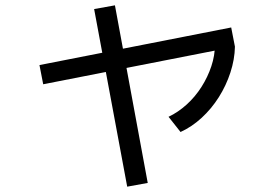

<svg xmlns="http://www.w3.org/2000/svg" viewBox="-20 -639 1040 720"><path d="M142 -323 128 -395 847 -536 861 -464ZM457 61 333 -605 411 -619 534 47ZM612 -201Q648 -218 680 -247Q712 -276 735.5 -313Q759 -350 772.5 -390.5Q786 -431 786 -471L861 -464Q860 -416 844 -367Q828 -318 800.5 -274.5Q773 -231 736 -197Q699 -163 657 -144Z"/></svg>

Font: M PLUS 2 Thin
Style: Regular
Weight: 400
Version: Version 1.001